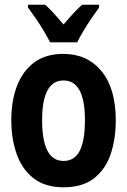

<svg xmlns="http://www.w3.org/2000/svg" viewBox="-20 -786 540 816"><path d="M250 10Q172 10 123 -28Q74 -66 51 -131Q28 -196 28 -275Q28 -358 52.5 -421.5Q77 -485 126 -521Q175 -557 249 -557Q351 -557 411.5 -483.5Q472 -410 472 -274Q472 -196 450.5 -131.5Q429 -67 380 -28.5Q331 10 250 10ZM250 -102Q297 -102 319 -145.5Q341 -189 341 -275Q341 -444 250 -444Q159 -444 159 -275Q159 -102 250 -102ZM193 -606Q183 -626 167 -653Q151 -680 132.5 -707Q114 -734 99 -754V-766H172Q189 -751 209 -729Q229 -707 250 -682Q273 -709 290.5 -728Q308 -747 329 -766H401V-754Q387 -735 369 -708.5Q351 -682 334.5 -654.5Q318 -627 308 -606Z"/></svg>

Font: Noto Sans Mono ExtraCondensed
Style: Bold
Weight: 700
Width: 2
Designer: Monotype Design Team
Foundry: Monotype Imaging Inc.
Version: Version 2.014